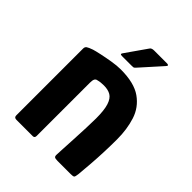

<svg xmlns="http://www.w3.org/2000/svg" viewBox="-187 -742 842 842"><g transform="rotate(45 234.5 -321.0)"><path d="M61 0Q47 0 47 -13Q47 -117 47 -220.5Q47 -324 47 -428Q47 -438 54 -443Q61 -448 81 -455Q94 -459 119.5 -464.5Q145 -470 175 -475Q205 -480 229 -480Q312 -480 356.5 -448.5Q401 -417 417.5 -365.5Q434 -314 434 -252Q434 -215 432.5 -174.5Q431 -134 428 -95Q425 -56 422 -24Q420 -6 416 -3Q412 0 398 0H316Q302 0 297.5 -3.5Q293 -7 294 -19Q294 -23 295.5 -50.5Q297 -78 299 -116Q301 -154 302.5 -191Q304 -228 304 -251Q304 -303 295 -330.5Q286 -358 269 -368Q252 -378 226 -378Q216 -378 207 -377Q198 -376 191 -374Q182 -373 178 -366Q174 -359 174 -343Q174 -301 174 -246Q174 -191 174 -132Q174 -73 174 -13Q174 0 163 0ZM191 -525Q182 -525 181.5 -528.5Q181 -532 188 -541L253 -634Q258 -642 274 -642H354Q360 -642 362 -639Q364 -636 357 -629L270 -532Q265 -526 261 -525.5Q257 -525 249 -525Z"/></g></svg>

Font: Glory
Style: Bold
Weight: 700
Designer: Robert Leuschke
Foundry: Robert Leuschke
Version: Version 1.011